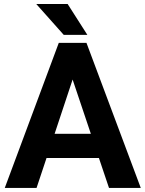

<svg xmlns="http://www.w3.org/2000/svg" viewBox="-20 -921 713 941"><path d="M464.8 -146.5H208L159.2 0H3.4L268.1 -710.9H403.8L669.9 0H514.2ZM247.6 -265.1H425.3L335.9 -531.2ZM408.2 -750H292.5L157.7 -901.4H311.5Z"/></svg>

Font: TypoPRO Roboto
Style: Bold
Weight: 700
Designer: Google
Version: Version 2.136; 2016